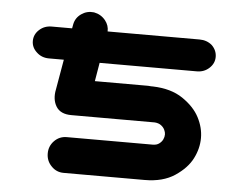

<svg xmlns="http://www.w3.org/2000/svg" viewBox="-47 -662 869 715"><g transform="rotate(5 388.0 -305.0)"><path d="M58.6 -481.4Q58.6 -505.9 77.6 -523.4Q96.7 -541 124 -541H200.2L203.1 -556.6Q208 -581.1 229 -595.7Q250 -610.4 276.4 -607.4Q302.7 -602.5 319.3 -582Q334 -563.5 333 -541H676.8Q704.1 -541 723.6 -524.4Q742.2 -505.9 742.2 -481.4Q742.2 -457 723.1 -439.5Q704.1 -421.9 676.8 -421.9H313.5L301.8 -352.5H501Q506.8 -352.5 512.7 -351.6H518.6Q586.9 -349.6 630.9 -319.8Q674.8 -290 694.3 -252.4Q713.9 -214.8 713.9 -175.8Q713.9 -136.7 694.8 -99.1Q675.8 -61.5 631.3 -31.7Q586.9 -2 518.6 -2H215.8Q188.5 -2 169.9 -21.5Q150.4 -41 150.4 -69.3Q150.4 -96.7 169.4 -116.2Q188.5 -135.7 215.8 -135.7H537.1Q551.8 -135.7 561 -142.6Q570.3 -149.4 574.7 -158.7Q579.1 -168 579.1 -177.7Q579.1 -185.5 574.7 -194.8Q570.3 -204.1 561 -210.9Q551.8 -217.8 537.1 -218.8H225.6Q184.6 -218.8 168.5 -245.1Q152.3 -271.5 160.2 -309.6L179.7 -421.9H124Q96.7 -421.9 78.1 -439.5Q58.6 -457 58.6 -481.4Z"/></g></svg>

Font: Nico Moji
Style: Regular
Weight: 400
Version: Version 1.02